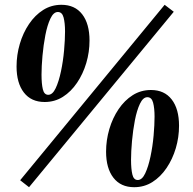

<svg xmlns="http://www.w3.org/2000/svg" viewBox="-20 -770 803 800"><path d="M166 -345Q110 -345 79.5 -384.5Q49 -424 49 -493Q49 -541 62.5 -587Q76 -633 101 -670Q126 -707 160 -728.5Q194 -750 236 -750Q292 -750 322.5 -710.5Q353 -671 353 -601Q353 -553 339.5 -507.5Q326 -462 301 -425Q276 -388 242 -366.5Q208 -345 166 -345ZM153 -459Q153 -421 158.5 -398Q164 -375 181 -375Q199 -375 212 -402.5Q225 -430 234 -472.5Q243 -515 247 -560Q251 -605 251 -639Q251 -674 245 -697Q239 -720 221 -720Q203 -720 190 -692.5Q177 -665 169 -623.5Q161 -582 157 -537.5Q153 -493 153 -459ZM64 -19 666 -750 704 -721 101 10ZM539 10Q483 10 452.5 -29.5Q422 -69 422 -138Q422 -186 435.5 -232Q449 -278 474 -315Q499 -352 533 -373.5Q567 -395 609 -395Q665 -395 695.5 -355.5Q726 -316 726 -246Q726 -198 712.5 -152.5Q699 -107 674 -70Q649 -33 615 -11.5Q581 10 539 10ZM526 -104Q526 -66 531.5 -43Q537 -20 554 -20Q572 -20 585 -47.5Q598 -75 607 -117.5Q616 -160 620 -205Q624 -250 624 -284Q624 -319 618 -342Q612 -365 594 -365Q576 -365 563 -337.5Q550 -310 542 -268.5Q534 -227 530 -182.5Q526 -138 526 -104Z"/></svg>

Font: Spectral
Style: Bold Italic
Weight: 700
Italic angle: -10°
Designer: Jean-Baptiste Levee
Foundry: Production Type
Version: Version 2.001